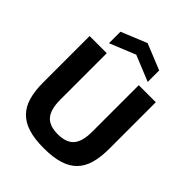

<svg xmlns="http://www.w3.org/2000/svg" viewBox="-269 -1131 1290 1290"><g transform="rotate(45 375.5 -486.5)"><path d="M376 10Q289 10 229 -8.5Q169 -27 131.5 -65.5Q94 -104 77.5 -162Q61 -220 61 -298V-741H224V-299Q224 -207 260 -165Q296 -123 376 -123Q456 -123 492 -164.5Q528 -206 528 -299V-741H690V-298Q690 -219 673.5 -161Q657 -103 620 -65Q583 -27 523 -8.5Q463 10 376 10ZM187 -908 370 -983 555 -908V-799L371 -874L187 -799Z"/></g></svg>

Font: Encode Sans Narrow
Style: Bold
Weight: 700
Designer: Pablo Impallari, Andres Torresi
Foundry: Pablo Impallari, Andres Torresi
Version: Version 1.000; ttfautohint (v1.00) -l 8 -r 50 -G 200 -x 14 -